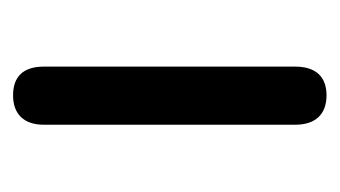

<svg xmlns="http://www.w3.org/2000/svg" viewBox="-133 -387 520 294"><g transform="rotate(-90 127.0 -240.0)"><path d="M128 0C157 0 172 -17 172 -48V-433C172 -464 157 -480 128 -480C99 -480 83 -463 83 -433V-48C83 -17 99 0 128 0Z"/></g></svg>

Font: 寒蝉半圆体
Style: Regular
Weight: 400
Designer: Yoshimichi Ohira & Warren
Foundry: ChillType
Version: Version 1.800;Glyphs 3.1.1 (3135)